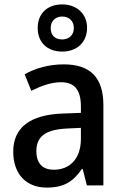

<svg xmlns="http://www.w3.org/2000/svg" viewBox="-20 -841 560 871"><path d="M262 -607C328 -607 375 -648 375 -715C375 -780 326 -821 262 -821C195 -821 151 -780 151 -714C151 -648 195 -607 262 -607ZM262 -662C228 -662 210 -682 210 -714C210 -746 232 -766 262 -766C293 -766 315 -746 315 -714C315 -682 293 -662 262 -662ZM269 -549C201 -549 139 -531 92 -504L122 -429C166 -451 211 -468 257 -468C315 -468 347 -437 347 -358V-329L266 -326C116 -321 40 -262 40 -153C40 -51 99 10 192 10C270 10 312 -17 352 -75H355L374 0H449V-364C449 -488 391 -549 269 -549ZM284 -258 347 -261V-211C347 -119 295 -71 224 -71C176 -71 145 -97 145 -155C145 -219 182 -253 284 -258Z"/></svg>

Font: Noto Sans Khmer UI SemiCondensed Medium
Style: Regular
Weight: 500
Width: 4
Designer: Danh Hong and the Monotype Design Team
Foundry: Monotype Imaging Inc.
Version: Version 2.002